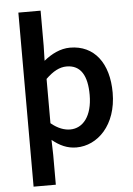

<svg xmlns="http://www.w3.org/2000/svg" viewBox="-60 -751 684 989"><g transform="rotate(-5 282.0 -256.0)"><path d="M73 -706V194H188V40L186 -38C225 -6 264 12 311 12C420 12 521 -85 521 -253C521 -405 448 -503 322 -503C272 -503 225 -479 186 -447L188 -524V-706ZM188 -353C226 -390 260 -408 296 -408C370 -408 402 -350 402 -252C402 -141 352 -83 287 -83C258 -83 224 -94 188 -124Z"/></g></svg>

Font: DAIFUKU Sans Semibold
Style: Regular
Weight: 600
Designer: Original font ‘Source Sans 3’ : Paul D. Hunt
Foundry: Daifuku
Version: Version 1.000